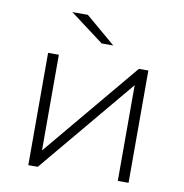

<svg xmlns="http://www.w3.org/2000/svg" viewBox="-81 -802 844 879"><g transform="rotate(10 341.0 -362.5)"><path d="M108 -522H158V-77L530 -522H574V0H524V-445L152 0H108ZM185 -725H257L396 -607H342Z"/></g></svg>

Font: Montserrat Atlas Light
Style: Regular
Weight: 300
Designer: Julieta Ulanovsky
Foundry: Julieta Ulanovsky
Version: Version 7.200